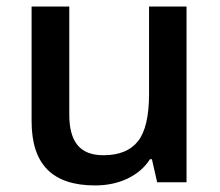

<svg xmlns="http://www.w3.org/2000/svg" viewBox="-20 -560 675 590"><path d="M462.9 0 446.8 -70.8H440.9Q417 -33.2 372.8 -11.7Q328.6 9.8 272 9.8Q173.8 9.8 125.5 -39.1Q77.1 -87.9 77.1 -187V-540H192.9V-207Q192.9 -145 218.3 -114Q243.7 -83 297.9 -83Q370.1 -83 404.1 -126.2Q438 -169.4 438 -271V-540H553.2V0Z"/></svg>

Font: f2_4961           
Style: Regular
Weight: 600
Foundry: Ascender Corporation
Version: Version 1.10